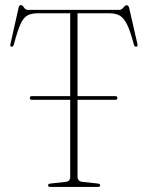

<svg xmlns="http://www.w3.org/2000/svg" viewBox="-20 -739 584 759"><path d="M98 -351.5Q98 -359 105.5 -359H257.5V-686.5H128.5Q103.5 -686.5 87.8 -677.5Q72 -668.5 60.2 -642Q48.5 -615.5 35 -563.5Q32 -553 25.5 -554.5Q18.5 -555 21.5 -566L53.5 -708.5Q56 -719 62.5 -719Q69 -719 74.8 -709.5Q80.5 -700 90 -700H452.5Q460.5 -700 467.8 -709.2Q475 -718.5 481.5 -718.5Q487.5 -718.5 490.5 -708L523 -566Q525.5 -555 519 -554.5Q512 -553 509 -563.5Q495 -616.5 482 -642.8Q469 -669 452.5 -677.8Q436 -686.5 411.5 -686.5H286.5V-359H436.5Q444 -359 444 -351.5Q444 -344.5 436.5 -344.5H286.5V-40.5Q286.5 -21.5 307 -20L366 -13.5Q376 -12.5 376 -6.5Q376 0 367.5 0H178.5Q170 0 170 -6.5Q170 -12.5 180 -13.5L239 -20Q257.5 -21 257.5 -40.5V-344.5H105.5Q98 -344.5 98 -351.5Z"/></svg>

Font: Fraunces 144pt Soft Thin
Style: Regular
Weight: 100
Version: Version 1.000;[0bf87f6ff]